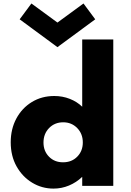

<svg xmlns="http://www.w3.org/2000/svg" viewBox="-20 -1092 770 1128"><path d="M294.5 16Q342 16 385.2 -2Q428.5 -20 463 -53V0H645.5V-860H463V-465Q432.5 -494.5 390 -511.2Q347.5 -528 299 -528Q225 -528 167 -492.5Q109 -457 76 -395.5Q43 -334 43 -256Q43 -176 77.2 -114.8Q111.5 -53.5 168.8 -18.8Q226 16 294.5 16ZM350.5 -138.5Q300 -138.5 267.8 -171.5Q235.5 -204.5 235.5 -254.5Q235.5 -306 268.5 -339.8Q301.5 -373.5 351.5 -373.5Q400.5 -373.5 433.5 -339.8Q466.5 -306 466.5 -255Q466.5 -205 434 -171.8Q401.5 -138.5 350.5 -138.5ZM317.5 -815 539.5 -978.5 470.5 -1071.5 317.5 -959.5 164.5 -1071.5 95.5 -978.5Z"/></svg>

Font: Spartan ExtraBold
Style: Regular
Weight: 800
Designer: Matt Bailey, Mirko Velimirovic
Foundry: Matt Bailey
Version: Version 1.003; ttfautohint (v1.8.3)